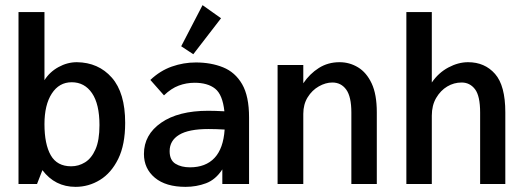

<svg xmlns="http://www.w3.org/2000/svg" viewBox="-20 -716 2040 747"><path d="M274 11Q194 11 145 -54L124 0H52V-669H153V-404Q173 -436 207.5 -455Q242 -474 279 -474Q363 -473 415 -414Q467 -355 467 -238Q467 -153 440 -98Q413 -43 369 -16Q325 11 274 11ZM257 -69Q286 -69 311 -84.5Q336 -100 351.5 -135Q367 -170 367 -229Q367 -311 338 -353.5Q309 -396 259 -396Q210 -396 181.5 -352Q153 -308 153 -233Q153 -155 177.5 -112Q202 -69 257 -69Z M702 11Q625 11 582.5 -24.5Q540 -60 540 -117Q540 -192 607 -238.5Q674 -285 790 -285Q803 -285 819 -284.5Q835 -284 853 -283Q846 -348 817 -371Q788 -394 737 -394Q705 -394 675.5 -383Q646 -372 618 -345L565 -405Q603 -441 648.5 -457Q694 -473 742 -473Q801 -473 848 -454Q895 -435 922 -388.5Q949 -342 949 -259V0H845V-57Q819 -17 781.5 -3Q744 11 702 11ZM640 -128Q640 -93 662.5 -79Q685 -65 719 -65Q780 -65 814.5 -101.5Q849 -138 854 -212Q838 -213 821 -213.5Q804 -214 791 -214Q714 -214 677 -191.5Q640 -169 640 -128ZM732 -505 685 -536 768 -696 840 -645Z M1060 0V-463H1160V-392Q1185 -429 1220.5 -451.5Q1256 -474 1301 -474Q1340 -474 1373 -454Q1406 -434 1426 -391.5Q1446 -349 1446 -279V0H1347V-278Q1347 -340 1327 -367.5Q1307 -395 1273 -395Q1247 -395 1220.5 -380Q1194 -365 1177 -337.5Q1160 -310 1160 -273V0Z M1561 0V-669H1660V-395Q1686 -433 1724.5 -453.5Q1763 -474 1801 -474Q1866 -474 1906 -428.5Q1946 -383 1946 -279V0H1848V-278Q1848 -343 1828 -369Q1808 -395 1776 -395Q1746 -395 1720 -379.5Q1694 -364 1677 -335Q1660 -306 1660 -266V0Z"/></svg>

Font: Inconsolata SemiBold
Style: Regular
Weight: 600
Monospace: yes
Designer: Raph Levien, Cyreal, Brenton Simpson
Foundry: Raph Levien, Cyreal, Google
Version: Version 3.100; ttfautohint (v1.8.4.7-5d5b)